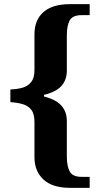

<svg xmlns="http://www.w3.org/2000/svg" viewBox="-20 -780 482 925"><path d="M317 125Q233 125 189.5 85Q146 45 146 -23V-194Q146 -232 130.5 -251.5Q115 -271 88.5 -278.5Q62 -286 30 -288V-349Q62 -350 88.5 -357.5Q115 -365 130.5 -385Q146 -405 146 -442V-614Q146 -684 189.5 -722Q233 -760 317 -760H412V-707H373Q330 -707 316 -682Q302 -657 302 -610V-440Q302 -395 276 -366Q250 -337 192 -323V-315Q249 -301 275.5 -271.5Q302 -242 302 -197V-26Q302 21 316 46.5Q330 72 373 72H412V125Z"/></svg>

Font: Noto Serif Ethiopic
Style: Bold
Weight: 700
Designer: Monotype Design Team
Foundry: Monotype Imaging Inc.
Version: Version 2.102; ttfautohint (v1.8.4.7-5d5b)